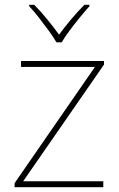

<svg xmlns="http://www.w3.org/2000/svg" viewBox="-20 -783 496 803"><path d="M412 0H41V-17L377 -503H68V-528H415V-513L77 -25H412ZM216 -606Q204 -627 184 -654.5Q164 -682 142.5 -709.5Q121 -737 102 -757V-763H123Q151 -735 178.5 -701Q206 -667 227 -638Q248 -667 276.5 -701Q305 -735 333 -763H354V-757Q336 -737 313.5 -709.5Q291 -682 270.5 -654.5Q250 -627 238 -606Z"/></svg>

Font: Noto Sans Myanmar UI Thin
Style: Regular
Weight: 100
Designer: Monotype Design Team
Foundry: Monotype Imaging Inc.
Version: Version 2.103; ttfautohint (v1.8.4.7-5d5b)